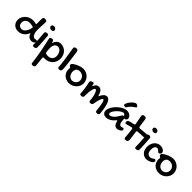

<svg xmlns="http://www.w3.org/2000/svg" viewBox="318 -2248 4147 4147"><g transform="rotate(45 2391.5 -174.0)"><path d="M367.2 -356.9Q369.1 -356 373 -356Q383.8 -356 383.8 -370.1V-522Q383.8 -550.8 396.7 -563Q409.7 -575.2 439.9 -575.2Q470.7 -575.2 483.4 -562.5Q496.1 -549.8 496.1 -519Q496.1 -507.3 494.6 -484.6Q493.2 -461.9 491.5 -433.1Q489.7 -404.3 488.3 -371.3Q486.8 -338.4 486.8 -306.2Q486.8 -256.3 493.7 -220.2Q500.5 -184.1 513.2 -160.4Q525.9 -136.7 543.5 -125.2Q561 -113.8 583 -113.8Q595.2 -113.8 605.2 -116.9Q615.2 -120.1 628.9 -120.1Q638.7 -120.1 645.3 -110.1Q651.9 -100.1 651.9 -85.9Q651.9 -73.2 644.3 -62Q636.7 -50.8 623.8 -42.5Q610.8 -34.2 593.8 -29.5Q576.7 -24.9 558.1 -24.9Q518.1 -24.9 484.9 -49.6Q451.7 -74.2 435.1 -125Q433.6 -132.8 430.2 -132.8Q426.3 -132.8 423.8 -125Q410.6 -89.4 389.4 -60.8Q368.2 -32.2 340.1 -12Q312 8.3 278.6 19Q245.1 29.8 208 29.8Q168.9 29.8 136.5 16.8Q104 3.9 80.6 -19.3Q57.1 -42.5 43.9 -74Q30.8 -105.5 30.8 -142.1Q30.8 -189 50.3 -230.5Q69.8 -272 103.3 -303Q136.7 -334 181.2 -352.1Q225.6 -370.1 275.9 -370.1Q296.4 -370.1 319.3 -366.9Q342.3 -363.8 367.2 -356.9ZM227.1 -58.1Q254.9 -58.1 276.6 -70.3Q298.3 -82.5 315.2 -101.3Q332 -120.1 343.8 -142.8Q355.5 -165.5 362.8 -187Q370.1 -208.5 373.5 -225.6Q377 -242.7 377 -250Q377 -255.4 374 -259.5Q371.1 -263.7 365.2 -266.1Q352.1 -269.5 337.9 -272.2Q323.7 -274.9 310.1 -276.9Q296.4 -278.8 283.9 -279.8Q271.5 -280.8 261.2 -280.8Q231.9 -280.8 208 -272Q184.1 -263.2 167.2 -247.1Q150.4 -231 141.1 -208.7Q131.8 -186.5 131.8 -160.2Q131.8 -136.7 138.9 -117.9Q146 -99.1 158.4 -85.9Q170.9 -72.8 188.5 -65.4Q206.1 -58.1 227.1 -58.1Z M699.7 -498Q685.5 -498 673.1 -502.2Q660.6 -506.3 651.6 -513.9Q642.6 -521.5 637.2 -531.7Q631.8 -542 631.8 -554.2Q631.8 -574.7 648.2 -587.4Q664.6 -600.1 691.9 -600.1Q704.6 -600.1 716.3 -595.5Q728 -590.8 737.1 -583Q746.1 -575.2 751.5 -564.7Q756.8 -554.2 756.8 -543Q756.8 -522 741.5 -510Q726.1 -498 699.7 -498ZM632.8 -349.1Q632.8 -366.2 647.7 -377.2Q662.6 -388.2 687 -388.2Q731 -388.2 733.9 -357.9Q735.8 -336.9 738 -310.5Q740.2 -284.2 742.4 -254.6Q744.6 -225.1 746.3 -193.6Q748 -162.1 749.5 -131.6Q751 -101.1 752 -72.8Q752.9 -44.4 752.9 -21Q752.9 3.4 735.6 15.6Q718.3 27.8 685.1 27.8Q669.9 27.8 661.4 20.8Q652.8 13.7 652.8 0Q652.8 -67.4 649.7 -126.2Q646.5 -185.1 642.8 -231Q639.2 -276.9 636 -307.4Q632.8 -337.9 632.8 -349.1Z M795.9 -340.8Q795.9 -359.9 813 -369.9Q830.1 -379.9 861.8 -379.9Q869.1 -379.9 875 -377.9Q880.9 -376 885.5 -370.4Q890.1 -364.7 894 -355Q897.9 -345.2 901.9 -330.1Q905.8 -313 909.7 -313Q913.1 -313 918 -327.1Q926.8 -355 941.2 -375.7Q955.6 -396.5 973.6 -410.4Q991.7 -424.3 1012.9 -431.2Q1034.2 -438 1057.6 -438Q1105 -438 1146 -420.2Q1187 -402.3 1216.8 -370.8Q1246.6 -339.4 1263.7 -296.6Q1280.8 -253.9 1280.8 -204.1Q1280.8 -151.4 1262.5 -106.4Q1244.1 -61.5 1211.4 -29.1Q1178.7 3.4 1133.5 21.7Q1088.4 40 1034.7 40L1009.8 39.1Q987.8 39.1 987.8 64L1012.7 288.1Q1012.2 296.4 1007.1 303.5Q1002 310.5 993.4 315.9Q984.9 321.3 973.4 324.2Q961.9 327.1 949.7 327.1Q914.6 327.1 911.6 304.2Q901.4 215.3 888.9 135.3Q876.5 55.2 863.5 -13.9Q850.6 -83 838.4 -139.6Q826.2 -196.3 816.7 -238.3Q807.1 -280.3 801.5 -306.6Q795.9 -333 795.9 -340.8ZM954.6 -211.9Q954.6 -180.2 957 -149.2Q959.5 -118.2 964.8 -82Q967.8 -60.1 988.8 -57.1Q1001.5 -54.2 1017.3 -51.5Q1033.2 -48.8 1043.9 -48.8Q1075.2 -48.8 1100.6 -58.1Q1126 -67.4 1144 -84.7Q1162.1 -102.1 1171.9 -126Q1181.6 -149.9 1181.6 -179.2Q1181.6 -214.8 1171.9 -245.8Q1162.1 -276.9 1145.3 -299.8Q1128.4 -322.8 1105.7 -335.9Q1083 -349.1 1056.6 -349.1Q1033.7 -349.1 1014.9 -339.1Q996.1 -329.1 982.7 -311.3Q969.2 -293.5 961.9 -268.1Q954.6 -242.7 954.6 -211.9Z M1309.1 -556.2Q1309.1 -581.5 1323.7 -592.3Q1338.4 -603 1372.1 -603Q1383.8 -603 1392.6 -600.6Q1401.4 -598.1 1407.2 -592.5Q1413.1 -586.9 1416.7 -577.4Q1420.4 -567.9 1422.9 -553.2Q1429.2 -509.8 1435.8 -462.2Q1442.4 -414.6 1448.5 -367.4Q1454.6 -320.3 1460 -275.6Q1465.3 -231 1469.5 -192.6Q1473.6 -154.3 1475.8 -124.8Q1478 -95.2 1478 -78.1Q1478 -60.5 1474.9 -48.3Q1471.7 -36.1 1464.1 -28.8Q1456.5 -21.5 1444.6 -18.3Q1432.6 -15.1 1415 -15.1Q1397.9 -15.1 1387.9 -23.9Q1377.9 -32.7 1377.9 -50.8Q1377.9 -69.3 1375 -100.3Q1372.1 -131.3 1367.2 -169.4Q1362.3 -207.5 1356.2 -250.5Q1350.1 -293.5 1343.5 -335.4Q1336.9 -377.4 1330.8 -416.3Q1324.7 -455.1 1319.8 -485.1Q1314.9 -515.1 1312 -534.4Q1309.1 -553.7 1309.1 -556.2Z M1562 -162.1Q1562 -170.4 1564 -180.7Q1565.9 -190.9 1565.9 -203.1Q1565.9 -211.4 1558.8 -215.8Q1551.8 -220.2 1543 -225.6Q1534.2 -231 1527.1 -239.3Q1520 -247.6 1520 -263.2Q1520 -274.4 1526.1 -285.6Q1532.2 -296.9 1543.9 -306.2Q1572.8 -327.6 1603.8 -344.7Q1634.8 -361.8 1665.8 -373.5Q1696.8 -385.3 1727.1 -391.6Q1757.3 -397.9 1785.2 -397.9Q1832 -397.9 1873.3 -380.6Q1914.6 -363.3 1945.1 -333.3Q1975.6 -303.2 1993.4 -262.9Q2011.2 -222.7 2011.2 -176.8Q2011.2 -131.8 1992.4 -91.6Q1973.6 -51.3 1941.9 -21Q1910.2 9.3 1867.4 27.1Q1824.7 44.9 1777.3 44.9Q1731 44.9 1691.4 29.3Q1651.9 13.7 1623 -13.9Q1594.2 -41.5 1578.1 -79.3Q1562 -117.2 1562 -162.1ZM1788.1 -43Q1808.6 -43 1830.6 -51.3Q1852.5 -59.6 1870.8 -75.4Q1889.2 -91.3 1901.1 -114.3Q1913.1 -137.2 1913.1 -166Q1913.1 -195.3 1902.3 -220.7Q1891.6 -246.1 1872.8 -264.9Q1854 -283.7 1828.4 -294.4Q1802.7 -305.2 1772.9 -305.2Q1718.8 -305.2 1689.9 -277.1Q1661.1 -249 1661.1 -190.9Q1661.1 -159.2 1670.7 -132.1Q1680.2 -105 1697.3 -85.2Q1714.4 -65.4 1737.5 -54.2Q1760.7 -43 1788.1 -43Z M2118.2 21Q2114.7 -43.9 2107.2 -98.9Q2099.6 -153.8 2091.6 -194.8Q2083.5 -235.8 2077.4 -261.2Q2071.3 -286.6 2071.3 -293Q2071.3 -302.2 2078.4 -311Q2085.4 -319.8 2096.2 -326.4Q2106.9 -333 2119.4 -336.9Q2131.8 -340.8 2142.1 -340.8Q2150.4 -340.8 2156.5 -337.9Q2162.6 -335 2165 -328.1Q2167.5 -319.8 2169.7 -310.8Q2171.9 -301.8 2174.3 -289.1Q2177.2 -271 2182.1 -271Q2187.5 -271 2194.3 -287.1Q2204.1 -309.6 2215.3 -324.2Q2226.6 -338.9 2239.5 -347.4Q2252.4 -356 2266.4 -359.4Q2280.3 -362.8 2295.4 -362.8Q2341.3 -362.8 2373.3 -326.7Q2405.3 -290.5 2423.3 -222.2Q2425.8 -214.4 2427.7 -212.2Q2429.7 -210 2432.1 -210Q2434.6 -210 2437.3 -212.2Q2439.9 -214.4 2442.4 -221.2Q2454.1 -252.9 2469.7 -275.1Q2485.4 -297.4 2502.2 -311.3Q2519 -325.2 2536.6 -331.5Q2554.2 -337.9 2570.3 -337.9Q2600.1 -337.9 2624.3 -316.2Q2648.4 -294.4 2667.2 -249.3Q2686 -204.1 2700 -135Q2713.9 -65.9 2723.1 28.8Q2723.1 55.2 2707 65.7Q2690.9 76.2 2663.1 76.2Q2645 76.2 2634.8 68.4Q2624.5 60.5 2623 47.9Q2616.7 -20 2609.1 -73Q2601.6 -126 2592.8 -162.4Q2584 -198.7 2573.5 -217.8Q2563 -236.8 2550.3 -236.8Q2543.9 -236.8 2534.4 -227.5Q2524.9 -218.3 2514.2 -193.6Q2503.4 -168.9 2491.7 -126.2Q2480 -83.5 2469.2 -17.1Q2466.3 1.5 2451.4 11.2Q2436.5 21 2415 21Q2390.1 21 2380.6 13.2Q2371.1 5.4 2370.1 -13.2Q2368.2 -45.4 2363.5 -77.4Q2358.9 -109.4 2352.1 -138.4Q2345.2 -167.5 2336.9 -192.1Q2328.6 -216.8 2319.3 -235.1Q2310.1 -253.4 2300.3 -263.7Q2290.5 -273.9 2281.2 -273.9Q2269 -273.9 2257.6 -256.8Q2246.1 -239.7 2237.1 -208.5Q2228 -177.2 2222.7 -133.3Q2217.3 -89.4 2217.3 -35.2Q2217.3 -25.9 2217.8 -16.8Q2218.3 -7.8 2218.3 2Q2218.3 16.6 2213.6 25.9Q2209 35.2 2200.4 40.5Q2191.9 45.9 2180.7 47.9Q2169.4 49.8 2156.2 49.8Q2144 49.8 2136.7 48.1Q2129.4 46.4 2125.5 43Q2121.6 39.6 2120.1 33.9Q2118.7 28.3 2118.2 21Z M3091.3 -426.8Q3118.2 -426.8 3143.1 -418.5Q3168 -410.2 3187 -395.5Q3206.1 -380.9 3217.5 -360.4Q3229 -339.8 3229 -314.9Q3229 -304.7 3224.4 -295.2Q3219.7 -285.6 3211.9 -278.6Q3204.1 -271.5 3194.1 -267.3Q3184.1 -263.2 3173.3 -263.2Q3172.4 -263.2 3171.6 -262.9Q3170.9 -262.7 3169.9 -262.7Q3168.9 -262.2 3168 -262.2L3169.9 -223.1Q3171.9 -153.3 3189.7 -121.1Q3207.5 -88.9 3236.3 -88.9Q3246.6 -88.9 3254.6 -90.8Q3262.7 -92.8 3269.8 -95.5Q3276.9 -98.1 3283.2 -100.1Q3289.6 -102.1 3295.9 -102.1Q3307.1 -102.1 3315.7 -92.3Q3324.2 -82.5 3324.2 -68.8Q3324.2 -55.2 3313.7 -41.5Q3303.2 -27.8 3286.1 -16.8Q3269 -5.9 3247.6 1Q3226.1 7.8 3204.1 7.8Q3166 7.8 3137.2 -23.7Q3108.4 -55.2 3096.2 -116.2Q3093.3 -126 3088.4 -126Q3082.5 -126 3078.1 -120.1Q3029.8 -59.1 2975.1 -28.6Q2920.4 2 2867.2 2Q2842.3 2 2822.3 -5.4Q2802.2 -12.7 2788.3 -26.1Q2774.4 -39.6 2766.8 -58.8Q2759.3 -78.1 2759.3 -102.1Q2759.3 -135.7 2774.2 -172.9Q2789.1 -210 2814.5 -246.1Q2839.8 -282.2 2873.3 -314.9Q2906.7 -347.7 2943.6 -372.6Q2980.5 -397.5 3018.6 -412.1Q3056.6 -426.8 3091.3 -426.8ZM3075.2 -257.8Q3084 -274.4 3091.3 -282Q3098.6 -289.6 3112.3 -292Q3123 -293.5 3123 -298.8Q3123 -302.7 3120.1 -307.1Q3110.8 -319.8 3100.6 -329.3Q3090.3 -338.9 3073.2 -338.9Q3054.7 -338.9 3031.7 -328.1Q3008.8 -317.4 2985.1 -299.6Q2961.4 -281.7 2938.7 -259Q2916 -236.3 2898.4 -212.4Q2880.9 -188.5 2870.1 -165Q2859.4 -141.6 2859.4 -123Q2859.4 -106.4 2868.4 -97.2Q2877.4 -87.9 2893.1 -87.9Q2933.1 -87.9 2980.5 -130.4Q3027.8 -172.9 3075.2 -257.8ZM3187 -628.9Q3187 -621.6 3179.9 -614.7Q3172.9 -607.9 3160.9 -599.6Q3148.9 -591.3 3132.8 -580.3Q3116.7 -569.3 3098.9 -553.5Q3081.1 -537.6 3062 -515.4Q3043 -493.2 3024.9 -462.9Q3021 -456.1 3013.9 -453.6Q3006.8 -451.2 2998 -451.2Q2989.7 -451.2 2981.7 -453.4Q2973.6 -455.6 2967 -459.2Q2960.4 -462.9 2956.3 -468Q2952.1 -473.1 2952.1 -479Q2952.1 -492.2 2960.2 -512Q2968.3 -531.7 2981.7 -553.5Q2995.1 -575.2 3012.9 -596.9Q3030.8 -618.7 3050.5 -636Q3070.3 -653.3 3090.6 -664.1Q3110.8 -674.8 3129.9 -674.8Q3138.7 -674.8 3148.7 -669.9Q3158.7 -665 3167.2 -658Q3175.8 -650.9 3181.4 -642.8Q3187 -634.8 3187 -628.9Z M3385.3 -564Q3385.3 -589.8 3399.9 -600.3Q3414.6 -610.8 3448.2 -610.8Q3460.4 -610.8 3469 -608.6Q3477.5 -606.4 3483.6 -600.6Q3489.7 -594.7 3493.4 -585.2Q3497.1 -575.7 3499.5 -561Q3505.4 -515.6 3512.5 -467.3Q3519.5 -418.9 3527.3 -370.1Q3530.3 -348.1 3550.3 -348.1Q3555.7 -348.1 3568.1 -349.4Q3580.6 -350.6 3597.7 -352.3Q3614.7 -354 3634.5 -356Q3654.3 -357.9 3674.1 -359.6Q3693.8 -361.3 3711.7 -362.5Q3729.5 -363.8 3743.2 -363.8Q3753.9 -363.8 3760.3 -359.6Q3766.6 -355.5 3770.3 -348.9Q3773.9 -342.3 3775.1 -334.2Q3776.4 -326.2 3776.4 -317.9Q3776.4 -310.5 3773.7 -302.7Q3771 -294.9 3766.4 -288.8Q3761.7 -282.7 3754.9 -278.8Q3748 -274.9 3739.3 -274.9Q3696.8 -274.9 3653.6 -272.2Q3610.4 -269.5 3567.4 -265.1Q3545.4 -262.2 3545.4 -243.2Q3545.4 -241.7 3545.9 -239.5Q3546.4 -237.3 3546.4 -235.8Q3552.2 -193.4 3557.4 -156.2Q3562.5 -119.1 3566.2 -90.1Q3569.8 -61 3572 -41.7Q3574.2 -22.5 3574.2 -16.1Q3574.2 1.5 3570.8 13.4Q3567.4 25.4 3559.6 33Q3551.8 40.5 3538.8 43.7Q3525.9 46.9 3506.3 46.9Q3487.8 46.9 3479 38.1Q3470.2 29.3 3469.2 11.2Q3466.3 -46.4 3460 -104.7Q3453.6 -163.1 3445.3 -221.2Q3440.9 -242.2 3423.3 -242.2Q3421.9 -242.2 3419.9 -241.7Q3418 -241.2 3416.5 -241.2Q3386.2 -234.4 3359.4 -227.5Q3332.5 -220.7 3309.1 -212.9Q3295.9 -208.5 3285.6 -206.8Q3275.4 -205.1 3267.1 -205.1Q3255.9 -205.1 3250.5 -215.1Q3245.1 -225.1 3245.1 -240.2Q3245.1 -245.6 3246.1 -252.7Q3247.1 -259.8 3249.8 -266.8Q3252.4 -273.9 3257.6 -280Q3262.7 -286.1 3271.5 -290Q3292 -298.3 3326.2 -307.4Q3360.4 -316.4 3403.3 -324.2Q3413.1 -326.7 3418.7 -332.3Q3424.3 -337.9 3424.3 -349.1Q3424.3 -351.6 3424.3 -354.2Q3424.3 -356.9 3423.3 -359.9Q3415.5 -404.8 3408.4 -441.7Q3401.4 -478.5 3396.2 -504.9Q3391.1 -531.2 3388.2 -546.4Q3385.3 -561.5 3385.3 -564Z M3821.3 -498Q3807.1 -498 3794.7 -502.2Q3782.2 -506.3 3773.2 -513.9Q3764.2 -521.5 3758.8 -531.7Q3753.4 -542 3753.4 -554.2Q3753.4 -574.7 3769.8 -587.4Q3786.1 -600.1 3813.5 -600.1Q3826.2 -600.1 3837.9 -595.5Q3849.6 -590.8 3858.6 -583Q3867.7 -575.2 3873 -564.7Q3878.4 -554.2 3878.4 -543Q3878.4 -522 3863 -510Q3847.7 -498 3821.3 -498ZM3754.4 -349.1Q3754.4 -366.2 3769.3 -377.2Q3784.2 -388.2 3808.6 -388.2Q3852.5 -388.2 3855.5 -357.9Q3857.4 -336.9 3859.6 -310.5Q3861.8 -284.2 3864 -254.6Q3866.2 -225.1 3867.9 -193.6Q3869.6 -162.1 3871.1 -131.6Q3872.6 -101.1 3873.5 -72.8Q3874.5 -44.4 3874.5 -21Q3874.5 3.4 3857.2 15.6Q3839.8 27.8 3806.6 27.8Q3791.5 27.8 3783 20.8Q3774.4 13.7 3774.4 0Q3774.4 -67.4 3771.2 -126.2Q3768.1 -185.1 3764.4 -231Q3760.7 -276.9 3757.6 -307.4Q3754.4 -337.9 3754.4 -349.1Z M4137.2 -402.8Q4162.6 -402.8 4186.5 -395.5Q4210.4 -388.2 4228.8 -375.7Q4247.1 -363.3 4258.3 -347.4Q4269.5 -331.5 4269.5 -314.9Q4269.5 -304.2 4265.1 -294.2Q4260.7 -284.2 4253.4 -276.6Q4246.1 -269 4236.8 -264.4Q4227.5 -259.8 4217.3 -259.8Q4206.1 -259.8 4196.8 -268.3Q4187.5 -276.9 4177 -287.4Q4166.5 -297.9 4153.6 -306.4Q4140.6 -314.9 4122.6 -314.9Q4105 -314.9 4090.8 -306.6Q4076.7 -298.3 4067.1 -283.4Q4057.6 -268.6 4052.5 -248.3Q4047.4 -228 4047.4 -204.1Q4047.4 -135.7 4073.2 -99.9Q4099.1 -64 4147.5 -64Q4170.4 -64 4186.8 -71.3Q4203.1 -78.6 4215.6 -87.4Q4228 -96.2 4238.3 -103.5Q4248.5 -110.8 4259.3 -110.8Q4265.1 -110.8 4271 -107.2Q4276.9 -103.5 4281.5 -97.9Q4286.1 -92.3 4289.3 -85.4Q4292.5 -78.6 4292.5 -71.8Q4292.5 -55.7 4276.6 -38.6Q4260.7 -21.5 4235.8 -7.6Q4210.9 6.3 4180.4 15.1Q4149.9 23.9 4121.1 23.9Q4082.5 23.9 4050.3 9Q4018.1 -5.9 3994.6 -32.5Q3971.2 -59.1 3958.3 -96.2Q3945.3 -133.3 3945.3 -178.2Q3945.3 -227.1 3959.7 -268.1Q3974.1 -309.1 3999.8 -339.1Q4025.4 -369.1 4060.5 -386Q4095.7 -402.8 4137.2 -402.8Z M4311 -162.1Q4311 -170.4 4313 -180.7Q4314.9 -190.9 4314.9 -203.1Q4314.9 -211.4 4307.9 -215.8Q4300.8 -220.2 4292 -225.6Q4283.2 -231 4276.1 -239.3Q4269 -247.6 4269 -263.2Q4269 -274.4 4275.1 -285.6Q4281.2 -296.9 4293 -306.2Q4321.8 -327.6 4352.8 -344.7Q4383.8 -361.8 4414.8 -373.5Q4445.8 -385.3 4476.1 -391.6Q4506.3 -397.9 4534.2 -397.9Q4581.1 -397.9 4622.3 -380.6Q4663.6 -363.3 4694.1 -333.3Q4724.6 -303.2 4742.4 -262.9Q4760.3 -222.7 4760.3 -176.8Q4760.3 -131.8 4741.5 -91.6Q4722.7 -51.3 4690.9 -21Q4659.2 9.3 4616.5 27.1Q4573.7 44.9 4526.4 44.9Q4480 44.9 4440.4 29.3Q4400.9 13.7 4372.1 -13.9Q4343.3 -41.5 4327.1 -79.3Q4311 -117.2 4311 -162.1ZM4537.1 -43Q4557.6 -43 4579.6 -51.3Q4601.6 -59.6 4619.9 -75.4Q4638.2 -91.3 4650.1 -114.3Q4662.1 -137.2 4662.1 -166Q4662.1 -195.3 4651.4 -220.7Q4640.6 -246.1 4621.8 -264.9Q4603 -283.7 4577.4 -294.4Q4551.8 -305.2 4522 -305.2Q4467.8 -305.2 4439 -277.1Q4410.2 -249 4410.2 -190.9Q4410.2 -159.2 4419.7 -132.1Q4429.2 -105 4446.3 -85.2Q4463.4 -65.4 4486.6 -54.2Q4509.8 -43 4537.1 -43Z"/></g></svg>

Font: Gochi Hand
Style: Regular
Weight: 400
Designer: Juan Pablo del Peral
Foundry: Juan Pablo del Peral
Version: Version 1.001